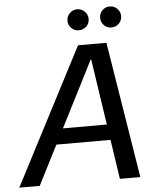

<svg xmlns="http://www.w3.org/2000/svg" viewBox="-92 -933 795 983"><g transform="rotate(-5 305.5 -442.0)"><path d="M-33 0 330 -700H476L589 0H484L391 -621H388L72 0ZM114 -203 156 -283H494L507 -203ZM341 -776Q319 -776 303 -791.5Q287 -807 287 -830Q287 -852 303 -868Q319 -884 341 -884Q364 -884 380 -868Q396 -852 396 -830Q396 -807 380 -791.5Q364 -776 341 -776ZM509 -776Q486 -776 470.5 -791.5Q455 -807 455 -830Q455 -852 470.5 -868Q486 -884 509 -884Q531 -884 547 -868Q563 -852 563 -830Q563 -807 547 -791.5Q531 -776 509 -776Z"/></g></svg>

Font: DM Sans 36pt Medium
Style: Italic
Weight: 500
Italic angle: -10°
Designer: Colophon Foundry, Jonny Pinhorn
Foundry: Colophon Foundry
Version: Version 4.004;gftools[0.9.30]